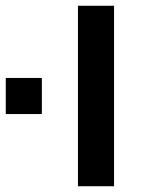

<svg xmlns="http://www.w3.org/2000/svg" viewBox="-20 -645 540 665"><path d="M125 -375V-250H0V-375ZM375 -625V0H250V-625Z"/></svg>

Font: CraftyPE
Style: Regular
Weight: 400
Designer: Erek Butcher
Foundry: Haunted Coop
Version: Version 0.018;April 4, 2024;FontCreator 15.0.0.2962 64-bit